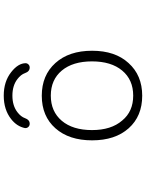

<svg xmlns="http://www.w3.org/2000/svg" viewBox="105 -907 790 1040"><g transform="rotate(-90 500.0 -387.0)"><path d="M678.7 -85.9Q612.3 -11.7 501.5 -11.7Q390.6 -11.7 325.2 -85Q259.8 -158.2 259.8 -283.2Q259.8 -408.2 325.2 -481.9Q390.6 -555.7 501.5 -555.7Q612.3 -555.7 678.7 -481.9Q745.1 -408.2 745.1 -283.2Q745.1 -158.2 678.7 -85.9ZM367.2 -120.1Q416 -60.5 502 -60.5Q587.9 -60.5 637.7 -120.1Q687.5 -179.7 687.5 -283.7Q687.5 -387.7 637.7 -447.3Q587.9 -506.8 502 -506.8Q416 -506.8 365.7 -447.3Q315.4 -387.7 315.4 -283.7Q315.4 -179.7 367.2 -120.1ZM677.7 -642.6Q677.7 -634.8 671.9 -628.9Q665 -621.1 654.3 -621.1Q632.8 -621.1 624 -646.5Q616.2 -668.9 591.8 -687.5Q556.6 -714.8 502 -714.8Q447.3 -714.8 412.1 -687.5Q387.7 -668.9 379.9 -646.5Q371.1 -621.1 349.6 -621.1Q338.9 -621.1 332 -628.9Q326.2 -634.8 326.2 -642.6Q326.2 -644.5 326.2 -646.5Q335 -690.4 375 -721.7Q425.8 -761.7 502 -761.7Q578.1 -761.7 628.9 -721.7Q677.7 -683.6 677.7 -642.6Z"/></g></svg>

Font: Gen Jyuu Gothic L Monospace Light
Style: Regular
Weight: 300
Designer: [Source Han Sans]
Ryoko NISHIZUKA  (kana & ideographs); Paul D. Hunt (Latin, Greek & Cyrillic); Wenlong ZHANG  (bopomofo
Version: Version 1.002.20150607